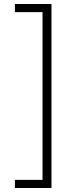

<svg xmlns="http://www.w3.org/2000/svg" viewBox="-20 -804 334 966"><path d="M239 142H55V101H194V-743H55V-784H239Z"/></svg>

Font: Baskervville SC
Style: Regular
Weight: 400
Designer: Alexis Faudot, Rémi Forte, Morgane Pierson, Rafael Ribas, Tanguy Vanlaeys, Rosalie Wagner, Thomas Huot-Marchand
Foundry: ANRT
Version: Version 1.100